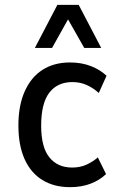

<svg xmlns="http://www.w3.org/2000/svg" viewBox="-20 -764 485 793"><path d="M269 9Q203 9 155 -20.5Q107 -50 81.5 -107Q56 -164 56 -246Q56 -328 82 -386.5Q108 -445 155.5 -475.5Q203 -506 269 -506Q317 -506 355.5 -491Q394 -476 420 -451L388 -380Q366 -400 339 -412.5Q312 -425 279 -425Q217 -425 183.5 -381Q150 -337 150 -245Q150 -156 184 -114Q218 -72 278 -72Q312 -72 338.5 -84.5Q365 -97 384 -114L418 -45Q392 -20 354.5 -5.5Q317 9 269 9ZM124 -566 217 -744H305L398 -566H328L261 -684L195 -566Z"/></svg>

Font: Nunito Sans 7pt Condensed Medium
Style: Regular
Weight: 500
Width: 3
Designer: Vernon Adams
Foundry: Vernon Adams
Version: Version 3.101;gftools[0.9.27]